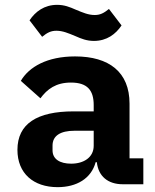

<svg xmlns="http://www.w3.org/2000/svg" viewBox="-20 -761 640 793"><path d="M572 0V-107H515V-333C515 -463 431 -528 290 -528C175 -528 100 -485 66 -427L147 -355C175 -393 211 -420 273 -420C341 -420 367 -388 367 -327V-301H284C133 -301 52 -250 52 -142C52 -45 118 12 218 12C297 12 357 -24 375 -91H380C386 -33 426 0 487 0ZM274 -85C227 -85 197 -104 197 -140V-160C197 -200 229 -221 288 -221H367V-159C367 -111 326 -85 274 -85ZM368 -592C421 -592 458 -620 482 -656L430 -724C409 -707 394 -699 371 -699C345 -699 322 -709 293 -721C268 -732 246 -741 216 -741C163 -741 126 -713 102 -677L154 -609C175 -626 190 -634 213 -634C239 -634 262 -624 291 -612C316 -601 338 -592 368 -592Z"/></svg>

Font: IBM Plex Mono
Style: Bold
Weight: 700
Monospace: yes
Designer: Mike Abbink, Paul van der Laan, Pieter van Rosmalen
Foundry: Bold Monday
Version: Version 2.004